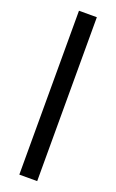

<svg xmlns="http://www.w3.org/2000/svg" viewBox="-147 -780 493 818"><g transform="rotate(20 100.0 -371.5)"><path d="M60 0V-743H141V0Z"/></g></svg>

Font: Saira Condensed Medium
Style: Regular
Weight: 500
Width: 3
Designer: Hector Gatti with collaboration of the Omnibus-Type team
Foundry: Omnibus-Type
Version: Version 1.101